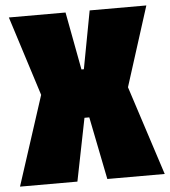

<svg xmlns="http://www.w3.org/2000/svg" viewBox="-51 -746 702 793"><g transform="rotate(-5 300.0 -350.0)"><path d="M0 0 120 -370 15 -700H250L295 -460H305L350 -700H585L480 -370L600 0H362L310 -260H290L238 0Z"/></g></svg>

Font: Tektur Condensed Black
Style: Regular
Weight: 900
Width: 3
Designer: Adam Jagosz
Foundry: Adam Jagosz
Version: Version 1.005;gftools[0.9.30]